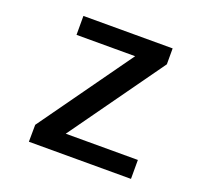

<svg xmlns="http://www.w3.org/2000/svg" viewBox="-141 -968 1281 1191"><g transform="rotate(20 500.0 -372.5)"><path d="M163 52H837V-73H361L803 -692V-797H214V-672H601L164 -60Z"/></g></svg>

Font: LINE Seed JP App_OTF Bold
Style: Regular
Weight: 700
Designer: LINE & Fontrix & Fontworks
Version: Version 1.009